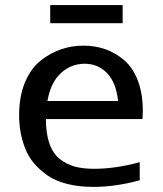

<svg xmlns="http://www.w3.org/2000/svg" viewBox="-20 -721 640 753"><path d="M461 -630H177V-701H461ZM166 -325H443Q436 -396 400.5 -433.5Q365 -471 312 -471Q259 -471 219 -434.5Q179 -398 166 -325ZM346 12Q290 12 244 0.5Q198 -11 167 -32.5Q136 -54 113.5 -80.5Q91 -107 78.5 -139.5Q66 -172 60.5 -203.5Q55 -235 55 -269Q55 -343 78 -398Q101 -453 139 -483Q177 -513 219 -527.5Q261 -542 307 -542Q353 -542 393 -528Q433 -514 467 -485Q501 -456 520.5 -405Q540 -354 540 -288Q540 -271 539 -254H160Q160 -197 174 -157.5Q188 -118 215 -97Q242 -76 274 -67.5Q306 -59 349 -59Q433 -59 528 -85V-14Q433 12 346 12Z"/></svg>

Font: Edlo
Style: Regular
Weight: 400
Monospace: yes
Version: Version 0.01